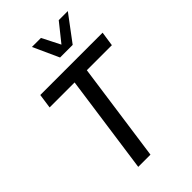

<svg xmlns="http://www.w3.org/2000/svg" viewBox="-291 -1100 1199 1199"><g transform="rotate(-45 308.5 -500.5)"><path d="M319.8 -829.1 242.2 -1000H321.8L382.8 -879.9L479 -1000H559.1L431.2 -829.1ZM603 -654.8H381.8L290 -1H182.1L273.9 -654.8H53.2L66.9 -751H617.2Z"/></g></svg>

Font: Oakes Grotesk
Style: Medium Italic
Weight: 500
Designer: Samuel Oakes
Foundry: Samuel Oakes
Version: Version 1.0 | wf-rip DC20170320